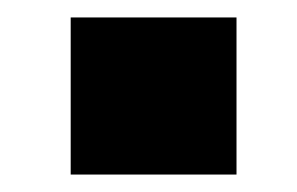

<svg xmlns="http://www.w3.org/2000/svg" viewBox="-20 -400 340 220"><path d="M61 -200H251V-380H61Z"/></svg>

Font: Kumar One
Style: Regular
Weight: 400
Designer: Parimal Parmar
Foundry: Indian Type Foundry
Version: Version 1.000;PS 1.000;hotconv 1.0.88;makeotf.lib2.5.647800